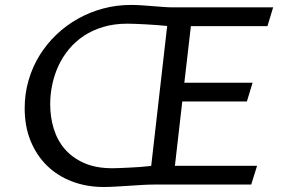

<svg xmlns="http://www.w3.org/2000/svg" viewBox="-20 -745 1142 775"><path d="M598.6 0Q580.6 0 554.4 1.5Q528.3 2.9 500.2 4.9Q472.2 6.8 445.3 8.3Q418.5 9.8 398.9 9.8Q329.6 9.8 271 -12.5Q212.4 -34.7 169.9 -76.2Q127.4 -117.7 103.5 -176.3Q79.6 -234.9 79.6 -308.1Q79.6 -367.2 95.5 -421.4Q111.3 -475.6 139.9 -521.7Q168.5 -567.9 208 -605.5Q247.6 -643.1 295.2 -669.7Q342.8 -696.3 396.7 -710.7Q450.7 -725.1 508.3 -725.1Q528.3 -725.1 551.3 -723.6Q574.2 -722.2 596.9 -720.2Q619.6 -718.3 640.9 -716.8Q662.1 -715.3 678.7 -715.3H1082.5L1059.6 -639.6H750.5L724.1 -411.1H999.5L976.6 -335.4H715.8L686 -75.7H1017.6L994.1 0ZM434.1 -65.9Q445.3 -65.9 462.9 -66.7Q480.5 -67.4 501.5 -68.4Q522.5 -69.3 545.4 -71Q568.4 -72.8 590.3 -75.2L654.8 -640.1Q636.7 -642.1 614 -643.8Q591.3 -645.5 568.6 -646.7Q545.9 -647.9 526.1 -648.7Q506.3 -649.4 494.1 -649.4Q440.4 -649.4 396.5 -636.2Q352.5 -623 318.1 -600.1Q283.7 -577.1 258.1 -546.1Q232.4 -515.1 215.8 -479Q199.2 -442.9 190.9 -403.3Q182.6 -363.8 182.6 -324.2Q182.6 -272.9 196.8 -226.1Q210.9 -179.2 241.2 -143.8Q271.5 -108.4 319.1 -87.2Q366.7 -65.9 434.1 -65.9Z"/></svg>

Font: Proza Libre
Style: Italic
Weight: 400
Designer: Jasper de Waard
Foundry: Jasper de Waard
Version: Version 1.000; ttfautohint (v1.4.1.8-43bc)